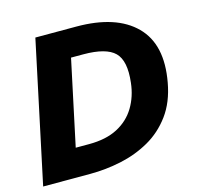

<svg xmlns="http://www.w3.org/2000/svg" viewBox="-122 -773 911 879"><g transform="rotate(-15 333.5 -334.0)"><path d="M-23 0 119 -668H313Q501 -668 592 -577Q683 -486 651 -312Q635 -223 590.5 -162.5Q546 -102 483 -66.5Q420 -31 347 -15.5Q274 0 200 0ZM167 -133H230Q311 -133 365.5 -161.5Q420 -190 450.5 -240.5Q481 -291 488 -355Q500 -457 459.5 -497Q419 -537 311 -537H253Z"/></g></svg>

Font: Atkinson Hyperlegible
Style: Bold Italic
Weight: 700
Italic angle: -12°
Designer: Elliott Scott, Megan Eiswerth, Linus Boman, Theodore Petrosky
Foundry: Braille Institute
Version: Version 1.006; ttfautohint (v1.8.3)